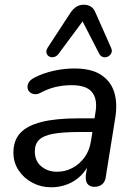

<svg xmlns="http://www.w3.org/2000/svg" viewBox="-20 -787 573 816"><path d="M198 9Q155 9 118.5 -10Q82 -29 59.5 -62.5Q37 -96 37 -138Q37 -190 66 -221.5Q95 -253 156 -268.5Q217 -284 312 -284H393L384 -226H322Q249 -226 207 -218.5Q165 -211 146.5 -193Q128 -175 128 -144Q128 -102 156 -79.5Q184 -57 222 -57Q257 -57 287.5 -73Q318 -89 339.5 -118.5Q361 -148 367 -190L386 -311Q395 -366 371 -395.5Q347 -425 285 -425Q250 -425 217 -417.5Q184 -410 151 -392Q137 -385 125 -387Q113 -389 105.5 -396.5Q98 -404 97 -415Q96 -426 102.5 -437Q109 -448 126 -457Q165 -477 209.5 -486.5Q254 -496 296 -496Q367 -496 408.5 -469.5Q450 -443 465 -396.5Q480 -350 470 -287L430 -38Q428 -16 415 -4.5Q402 7 381 7Q361 7 351.5 -6Q342 -19 345 -44L357 -121L365 -109Q352 -69 325.5 -42.5Q299 -16 266 -3.5Q233 9 198 9ZM452 -584Q458 -571 453 -561Q448 -551 438.5 -546.5Q429 -542 418.5 -544.5Q408 -547 402 -558L331 -696L228 -557Q220 -547 209 -544.5Q198 -542 189 -547Q180 -552 177.5 -562Q175 -572 183 -585L279 -732Q291 -750 305 -758.5Q319 -767 336 -767Q353 -767 366 -759Q379 -751 386 -733Z"/></svg>

Font: Nunito ExtraLight Medium
Style: Italic
Weight: 500
Italic angle: -9°
Version: Version 3.602